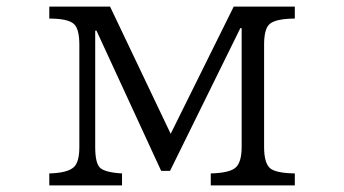

<svg xmlns="http://www.w3.org/2000/svg" viewBox="-20 -560 1040 580"><path d="M128.9 -540H312.5L495.6 -155.8L686 -540H870.6V-503.9Q809.1 -503.4 792.5 -485.4Q777.8 -470.2 777.8 -424.8V-116.2Q777.8 -68.4 795.4 -52.2Q812.5 -37.1 870.6 -36.1V0H616.7V-36.1Q676.8 -37.6 693.8 -55.7Q710 -72.8 710 -116.2V-475.1H706.1L493.7 -43.9H466.8L271.5 -467.3H267.6V-116.2Q267.6 -67.9 281.7 -53.7Q296.4 -39.1 348.6 -36.1V0H128.9V-36.1Q185.1 -37.6 203.6 -55.7Q219.7 -71.3 219.7 -116.2V-424.8Q219.7 -472.2 203.6 -487.3Q186 -503.9 128.9 -503.9Z"/></svg>

Font: BIZ UDPMincho
Style: Regular
Weight: 400
Designer: TypeBank Co., Ltd.
Foundry: Morisawa Inc.
Version: Version 1.06